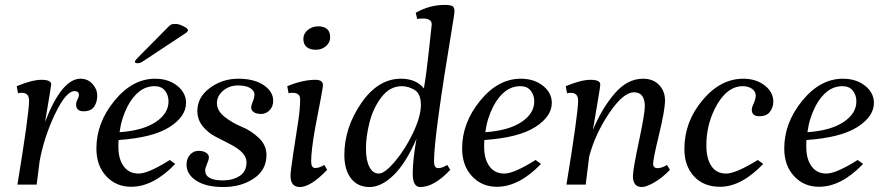

<svg xmlns="http://www.w3.org/2000/svg" viewBox="-20 -750 3579 780"><path d="M307.1 -430.2Q336.9 -430.2 356 -408.7Q375 -387.7 375 -361.3Q375 -335 362.3 -316.4Q349.6 -297.9 319.3 -297.9Q289.1 -297.9 289.1 -326.2Q289.1 -335 294.9 -346.4Q300.8 -357.9 300.8 -362.8Q300.8 -379.9 283.2 -379.9Q248 -379.9 203.6 -286.9Q159.2 -193.8 141.1 -96.2L128.9 0H50.8Q97.7 -285.2 98.1 -340.8Q98.1 -373 68.8 -373Q61 -373 53.2 -371.1L47.9 -399.9Q109.9 -425.8 148.9 -425.8Q188 -425.8 188 -407.2Q188 -400.4 163.1 -254.9Q231 -430.2 307.1 -430.2Z M664.6 -337.9Q664.6 -363.8 650.1 -381.8Q635.7 -399.9 607.9 -399.9Q542 -399.9 498.5 -318.8Q472.7 -268.1 465.8 -212.9Q561 -219.7 612.8 -254.4Q664.6 -289.1 664.6 -337.9ZM609.9 -430.2Q664.1 -430.2 700 -401.6Q735.8 -373 735.8 -332Q735.8 -276.9 668.7 -233.9Q601.6 -190.9 461.9 -181.2Q460.9 -172.4 460.9 -153.8Q460.9 -104 482.4 -74.5Q503.9 -44.9 543.2 -44.9Q582.5 -44.9 669.9 -100.1L691.9 -84Q603 8.8 512.7 8.8Q451.7 8.8 411.6 -34.2Q371.6 -77.1 371.6 -147Q371.6 -251 444.8 -340.6Q518.1 -430.2 609.9 -430.2ZM733.9 -615.2 562.5 -502Q550.3 -493.2 538.8 -493.2Q527.3 -493.2 527.8 -500Q527.8 -503.9 547.9 -523.9L654.8 -631.8Q667 -645 672.9 -648.9Q678.7 -652.8 692.9 -652.8Q707 -652.8 725.3 -643.3Q743.7 -633.8 743.7 -627.9Q743.7 -622.1 733.9 -615.2Z M1062.5 -123Q1063.5 -60.1 1011.5 -25.1Q959.5 9.8 888.2 9.8Q816.9 9.8 777.3 -16.1Q737.8 -42 737.8 -81.1Q737.8 -106 752.2 -121.6Q766.6 -137.2 786.1 -137.2Q805.7 -137.2 817.1 -129.6Q828.6 -122.1 828.6 -111.6Q828.6 -101.1 821 -84Q813.5 -66.9 813.5 -58.1Q813.5 -17.1 885.7 -17.1Q925.8 -17.1 954.1 -35.6Q982.4 -54.2 981.4 -93Q980.5 -131.8 911.6 -166Q882.8 -180.2 853.3 -196Q823.7 -211.9 803.2 -237.5Q782.7 -263.2 781.7 -296.9Q780.8 -354 831.8 -392.1Q882.8 -430.2 947.8 -430.2Q1012.7 -430.2 1051.3 -404.1Q1089.8 -377.9 1089.8 -340.8Q1089.8 -316.9 1075.2 -302Q1060.5 -287.1 1041 -287.1Q1021.5 -287.1 1011 -294.4Q1000.5 -301.8 1000.5 -312.3Q1000.5 -322.8 1007.1 -337.9Q1013.7 -353 1013.7 -366.9Q1013.7 -380.9 997.1 -391.8Q980.5 -402.8 946 -402.8Q911.6 -402.8 886.2 -381.3Q860.8 -359.9 861.3 -329.6Q861.8 -299.3 893.3 -274.7Q924.8 -250 961.7 -235.1Q998.5 -220.2 1030 -191.2Q1061.5 -162.1 1062.5 -123Z M1198.2 9.8Q1160.2 9.8 1160.2 -36.1Q1160.6 -56.2 1171.4 -126.5Q1182.1 -196.8 1190.9 -253.4Q1199.7 -310.1 1199.2 -347.2Q1199.2 -373 1168 -373Q1160.2 -373 1152.3 -371.1L1147 -399.9Q1210 -425.8 1261.2 -425.8Q1292 -425.8 1292 -403.8Q1292 -391.1 1260.3 -230Q1244.1 -139.2 1244.1 -94.2Q1244.1 -67.4 1260.7 -67.4Q1277.3 -67.4 1297.4 -80.1L1309.1 -60.1Q1242.2 9.8 1198.2 9.8ZM1272.5 -643.1Q1321.3 -642.6 1321.3 -598.6Q1321.3 -577.1 1304.2 -562.5Q1287.1 -547.9 1263.2 -547.9Q1239.3 -547.9 1225.6 -559.1Q1212.4 -570.3 1212.4 -591.8Q1212.4 -613.3 1230 -627.9Q1248.5 -643.1 1272.5 -643.1Z M1466.8 -145.5Q1466.8 -97.7 1481 -71.3Q1495.1 -44.9 1519 -44.9Q1543 -44.9 1585 -94.7Q1627 -144.5 1658.7 -211.4Q1689.9 -278.3 1689.9 -323.2Q1689.9 -368.2 1665.5 -383.8Q1641.1 -399.4 1612.8 -399.9Q1564 -399.9 1529.8 -355.5Q1495.6 -310.5 1481 -252Q1466.3 -193.4 1466.8 -145.5ZM1826.2 -707Q1826.2 -692.9 1818.8 -650.9Q1742.7 -194.8 1743.2 -94.2Q1743.2 -67.4 1759.8 -66.9Q1776.9 -66.9 1796.9 -80.1L1809.1 -60.1Q1744.1 9.8 1687 9.8Q1656.7 9.8 1656.7 -44.9Q1656.7 -99.6 1671.9 -186Q1627.9 -85 1578.1 -37.6Q1528.8 9.8 1481 9.8Q1433.1 9.8 1405.8 -25.4Q1378.9 -61 1378.9 -120.1Q1378.9 -231 1447.3 -330.6Q1515.6 -430.2 1608.9 -430.2Q1669.9 -430.2 1702.1 -391.1Q1711.9 -447.3 1722.7 -546.9Q1733.9 -646 1733.9 -650.9Q1733.9 -674.8 1698.7 -674.8Q1683.6 -674.8 1674.8 -672.9L1668.9 -698.2Q1726.1 -730.5 1788.1 -730Q1808.1 -730 1816.9 -725.6Q1825.7 -721.2 1826.2 -707Z M2093.8 -399.9Q2027.8 -399.9 1984.4 -318.8Q1958.5 -268.1 1951.7 -212.9Q2046.9 -219.7 2098.6 -254.4Q2150.4 -289.1 2150.4 -337.9Q2150.4 -363.8 2136 -381.8Q2121.6 -399.9 2093.8 -399.9ZM2221.7 -332Q2221.7 -276.9 2154.5 -233.9Q2087.4 -190.9 1947.8 -181.2Q1946.8 -172.4 1946.8 -153.8Q1946.8 -104 1968.3 -74.5Q1989.7 -44.9 2028.8 -44.9Q2067.9 -44.9 2155.8 -100.1L2177.7 -84Q2088.9 8.8 1998.5 8.8Q1937.5 8.8 1897.5 -34.2Q1857.4 -77.1 1857.4 -147Q1857.4 -251 1930.4 -340.6Q2003.4 -430.2 2095.7 -430.2Q2149.9 -430.2 2185.8 -401.6Q2221.7 -373 2221.7 -332Z M2587.4 9.8Q2551.3 9.8 2551.3 -35.2Q2551.3 -61 2575.4 -174.6Q2599.6 -288.1 2599.6 -317.4Q2599.6 -375 2555.7 -375Q2511.7 -375 2454.6 -290Q2397.5 -205.1 2373.5 -113.8L2359.4 0H2281.2Q2328.1 -285.2 2328.6 -340.8Q2328.6 -373 2299.3 -373Q2291.5 -373 2283.7 -371.1L2278.3 -399.9Q2340.3 -425.8 2379.4 -425.8Q2418.5 -425.8 2418.5 -407.2Q2418.5 -395.5 2405.5 -321.8Q2392.6 -248 2388.7 -222.2Q2424.8 -309.1 2476.6 -369.6Q2528.3 -430.2 2592.3 -430.2Q2633.3 -430.2 2657.5 -405Q2681.6 -379.9 2681.6 -341.8Q2681.6 -303.7 2657.5 -203.9Q2633.3 -104 2633.3 -85.4Q2633.3 -66.9 2651.4 -66.9Q2669.4 -66.9 2689.5 -80.1L2701.7 -60.1Q2670.9 -27.8 2638.2 -9Q2605.5 9.8 2587.4 9.8Z M2999.5 -430.2Q3051.3 -430.2 3086.4 -403.1Q3121.6 -376 3121.6 -336.9Q3121.6 -314 3107.9 -295.9Q3094.7 -277.8 3064.5 -277.8Q3034.2 -277.8 3034.2 -304.2Q3034.2 -314 3042 -330.1Q3049.8 -346.7 3050 -362.3Q3050.3 -377.9 3035.4 -388.9Q3020.5 -399.9 2997.6 -399.9Q2929.7 -399.9 2883.3 -307.1Q2849.1 -237.3 2849.6 -158.2Q2849.6 -106.4 2869.9 -75.7Q2890.1 -44.9 2929.7 -44.9Q2969.2 -44.9 3058.6 -100.1L3080.6 -84Q2991.7 8.8 2905.3 8.8Q2838.4 8.8 2799.3 -33.7Q2760.3 -76.2 2760.3 -145Q2760.3 -254.9 2833.5 -342.5Q2906.7 -430.2 2999.5 -430.2Z M3402.3 -399.9Q3336.4 -399.9 3293 -318.8Q3267.1 -268.1 3260.3 -212.9Q3355.5 -219.7 3407.2 -254.4Q3459 -289.1 3459 -337.9Q3459 -363.8 3444.6 -381.8Q3430.2 -399.9 3402.3 -399.9ZM3530.3 -332Q3530.3 -276.9 3463.1 -233.9Q3396 -190.9 3256.3 -181.2Q3255.4 -172.4 3255.4 -153.8Q3255.4 -104 3276.9 -74.5Q3298.3 -44.9 3337.4 -44.9Q3376.5 -44.9 3464.4 -100.1L3486.3 -84Q3397.5 8.8 3307.1 8.8Q3246.1 8.8 3206.1 -34.2Q3166 -77.1 3166 -147Q3166 -251 3239 -340.6Q3312 -430.2 3404.3 -430.2Q3458.5 -430.2 3494.4 -401.6Q3530.3 -373 3530.3 -332Z"/></svg>

Font: Unna-Italic
Style: Italic
Weight: 400
Italic angle: -8°
Designer: Jorge de Buen U.
Foundry: Omnibus-Type
Version: Version 2.006;PS 002.006;hotconv 1.0.70;makeotf.lib2.5.58329